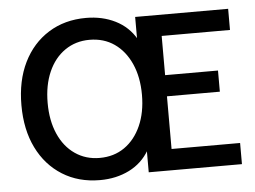

<svg xmlns="http://www.w3.org/2000/svg" viewBox="-52 -786 1151 868"><g transform="rotate(-5 524.0 -352.0)"><path d="M368 16Q271 16 197.5 -30Q124 -76 83.5 -158.5Q43 -241 43 -352Q43 -463 83.5 -545.5Q124 -628 197.5 -674Q271 -720 368 -720Q442 -720 501 -690.5Q560 -661 593 -604H605V-100H593Q560 -43 501 -13.5Q442 16 368 16ZM375 -84Q440 -84 488 -117.5Q536 -151 563 -211.5Q590 -272 590 -352Q590 -432 563 -492.5Q536 -553 488 -586.5Q440 -620 375 -620Q312 -620 263.5 -586.5Q215 -553 188.5 -492.5Q162 -432 162 -352Q162 -272 188.5 -211.5Q215 -151 263.5 -117.5Q312 -84 375 -84ZM590 0V-705H1012V-609H658L702 -662V-42L658 -96H1013V0ZM662 -335V-431H942V-335Z"/></g></svg>

Font: TikTok Sans 24pt Medium
Style: Regular
Weight: 500
Version: Version 4.000